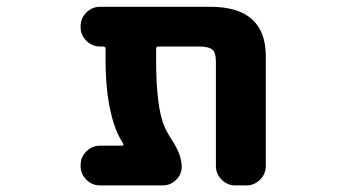

<svg xmlns="http://www.w3.org/2000/svg" viewBox="-20 -569 1040 571"><path d="M679.7 -17.6Q656.2 -17.6 639.2 -34.7Q622.1 -51.8 622.1 -75.2V-384.8Q622.1 -412.1 612.3 -420.9Q600.6 -430.7 571.3 -430.7H451.2Q444.3 -430.7 444.3 -423.8V-393.6Q444.3 -271.5 461.9 -212.9Q469.7 -187.5 481.4 -168.9Q481.4 -168 486.8 -159.7Q492.2 -151.4 493.7 -148.9Q495.1 -146.5 499.5 -139.2Q503.9 -131.8 505.4 -128.4Q506.8 -125 509.8 -118.7Q512.7 -112.3 514.2 -107.9Q515.6 -103.5 517.1 -97.2Q518.6 -90.8 519.5 -85.4Q520.5 -80.1 520.5 -74.2Q520.5 -50.8 503.9 -34.2Q487.3 -17.6 463.9 -17.6H277.3Q253.9 -17.6 236.8 -34.7Q219.7 -51.8 219.7 -75.2V-78.1Q219.7 -101.6 236.8 -118.7Q253.9 -135.7 277.3 -135.7H343.8Q345.7 -135.7 346.7 -137.7Q347.7 -139.6 346.7 -141.6Q323.2 -176.8 310.5 -230.5Q293.9 -296.9 293.9 -393.6V-423.8Q293.9 -430.7 287.1 -430.7H277.3Q253.9 -430.7 236.8 -447.8Q219.7 -464.8 219.7 -488.3V-491.2Q219.7 -514.6 236.8 -531.7Q253.9 -548.8 277.3 -548.8H605.5Q770.5 -548.8 770.5 -401.4V-75.2Q770.5 -51.8 753.4 -34.7Q736.3 -17.6 712.9 -17.6Z"/></svg>

Font: Rounded Mgen+ 2m bold
Style: Bold
Weight: 700
Designer: [Source Han Sans]
Ryoko NISHIZUKA  (kana & ideographs); Paul D. Hunt (Latin, Greek & Cyrillic); Wenlong ZHANG  (bopomofo
Version: Version 1.059.20150602